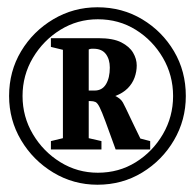

<svg xmlns="http://www.w3.org/2000/svg" viewBox="-20 -718 535 528"><path d="M248 -210Q182 -210 126.5 -243.5Q71 -277 38 -332.5Q5 -388 5 -454Q5 -522 38 -577Q71 -632 126.5 -665Q182 -698 248 -698Q316 -698 371 -665Q426 -632 458.5 -577Q491 -522 491 -454Q491 -388 458.5 -332.5Q426 -277 371 -243.5Q316 -210 248 -210ZM249 -243Q307 -243 353.5 -272Q400 -301 428 -349Q456 -397 456 -454Q456 -511 428 -559Q400 -607 353.5 -636Q307 -665 249 -665Q193 -665 146 -636Q99 -607 70.5 -559Q42 -511 42 -454Q42 -397 70.5 -349Q99 -301 146 -272Q193 -243 249 -243ZM120 -307V-330L153 -338V-581L120 -589V-613H251Q291 -613 313.5 -601.5Q336 -590 346 -573Q356 -556 356 -538Q356 -521 350 -504.5Q344 -488 331 -475Q318 -462 297 -454Q312 -447 318 -436Q324 -425 338 -395Q343 -385 349.5 -371Q356 -357 366 -337L393 -330V-307H298Q280 -357 270 -384Q260 -411 254 -423Q248 -435 242.5 -437.5Q237 -440 229 -440H224V-338L259 -330V-307ZM224 -469H240Q261 -469 271.5 -486.5Q282 -504 282 -532Q282 -555 271 -569.5Q260 -584 237 -584Q235 -584 232 -584Q229 -584 224 -582Z"/></svg>

Font: Manuale
Style: Bold Italic
Weight: 700
Italic angle: -11°
Version: Version 1.002